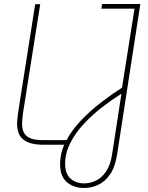

<svg xmlns="http://www.w3.org/2000/svg" viewBox="-20 -720 734 955"><path d="M196 0Q152 0 122.5 -11Q93 -22 79 -45Q65 -68 65 -105Q65 -118 67 -134.5Q69 -151 71 -166L155 -699H180L95 -161Q93 -148 91.5 -132.5Q90 -117 90 -103Q90 -61 114.5 -42Q139 -23 190 -23H321L317 0ZM399 215Q347 215 313 186.5Q279 158 279 97Q279 37 308 -18Q337 -73 383.5 -121.5Q430 -170 484 -211.5Q538 -253 587 -284L649 -677H484L488 -700H678L563 45Q553 111 527 148Q501 185 467 200Q433 215 399 215ZM399 192Q428 192 457 178.5Q486 165 508 132.5Q530 100 538 45L584 -254Q538 -225 489 -187.5Q440 -150 398 -105Q356 -60 330 -9.5Q304 41 304 95Q304 144 330.5 168Q357 192 399 192Z"/></svg>

Font: MuseoModerno Thin
Style: Italic
Weight: 100
Italic angle: -9°
Designer: Pablo Cosgaya, Héctor Gatti, Marcela Romero, and the Authors of The MuseoModerno Project.
Foundry: Omnibus-Type Team
Version: Version 1.003